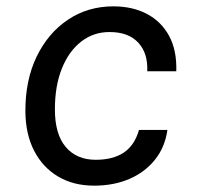

<svg xmlns="http://www.w3.org/2000/svg" viewBox="-20 -576 640 605"><path d="M276.5 9Q211.5 9 163 -19.8Q114.5 -48.5 87.5 -101Q60.5 -153.5 60 -225Q59.5 -322.5 95.2 -397Q131 -471.5 194 -513.8Q257 -556 337 -556Q397.5 -556 442.8 -532.2Q488 -508.5 512.8 -463Q537.5 -417.5 535.5 -351.5H444Q446.5 -408.5 415.5 -441.8Q384.5 -475 326 -475Q275.5 -475.5 236.2 -445.2Q197 -415 175 -360.2Q153 -305.5 153 -231.5Q153 -153 187.2 -112.8Q221.5 -72.5 281.5 -72.5Q336 -72.5 370 -95.2Q404 -118 418 -166.5H507.5Q500 -112.5 468.5 -73Q437 -33.5 387.8 -12.2Q338.5 9 276.5 9Z"/></svg>

Font: Spline Sans Mono
Style: Italic
Weight: 400
Italic angle: -4°
Monospace: yes
Designer: Eben Sorkin, Mirko Velimirovic
Foundry: Sorkin Type
Version: Version 1.004